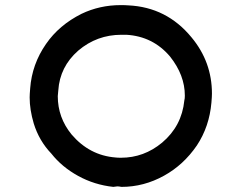

<svg xmlns="http://www.w3.org/2000/svg" viewBox="-20 -726 946 751"><path d="M807 -325Q809 -349 809 -360Q809 -484 729 -580Q632 -698 482 -705Q471 -706 452 -706Q370 -706 299 -672Q211 -628 160 -554Q105 -475 98 -380Q96 -356 96 -345Q96 -297 112 -243Q133 -175 181 -125Q222 -73 285.5 -38Q349 -3 423 5Q435 3 439 3Q445 3 455 5Q543 5 622 -39Q698 -81 750 -157Q799 -231 807 -325ZM206 -350Q206 -354 207 -361Q208 -368 208 -372Q214 -465 286 -528Q359 -590 455 -590H474Q578 -584 645 -505Q703 -432 703 -352Q703 -340 701 -333Q691 -233 614 -168Q543 -109 453 -109Q439 -109 432 -110Q330 -118 260 -200Q206 -266 206 -350Z"/></svg>

Font: Teller
Style: Regular
Weight: 400
Version: Version 3.020;FEAKit 1.0